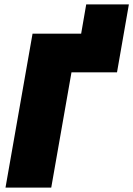

<svg xmlns="http://www.w3.org/2000/svg" viewBox="-20 -853 606 873"><path d="M5 0H213L305 -524H512L566 -833H372L349 -700H128Z"/></svg>

Font: Fixel Text 20240404 Black
Style: Italic
Weight: 900
Width: 4
Italic angle: -10°
Designer: AlfaBravo + MacPaw
Foundry: Kyrylo Tkachov, Marchela Mozhyna, Serhii Makarenko, Maria Weinstein, Zakhar Kryvoshyya
Version: Version 1.211;Glyphs 3.2 (3225)